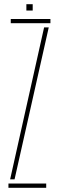

<svg xmlns="http://www.w3.org/2000/svg" viewBox="-20 -890 279 910"><path d="M20 0V-20H199V0ZM31 -780V-800H219V-780ZM28 -40 189 -760H211L49 -40ZM105 -840V-870H135V-840Z"/></svg>

Font: Big Shoulders Stencil Display SC Thin
Style: Regular
Weight: 100
Designer: Patric King
Foundry: XO Type Co
Version: Version 2.001